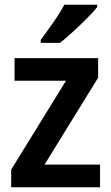

<svg xmlns="http://www.w3.org/2000/svg" viewBox="-20 -786 468 806"><path d="M400 0H27V-74L257 -447H41V-542H392V-460L167 -95H400ZM388 -756Q373 -737 345 -709Q317 -681 286.5 -653Q256 -625 232 -606H151V-618Q175 -651 203.5 -691.5Q232 -732 250 -766H388Z"/></svg>

Font: Noto Sans Telugu SemiCondensed SemiBold
Style: Regular
Weight: 600
Width: 4
Designer: Jelle Bosma - Monotype Design Team
Foundry: Monotype Imaging Inc.
Version: Version 2.005; ttfautohint (v1.8.4.7-5d5b)